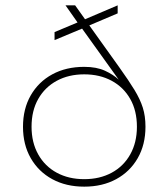

<svg xmlns="http://www.w3.org/2000/svg" viewBox="-20 -688 630 718"><path d="M295 10Q227 10 175.5 -18Q124 -46 95 -96.5Q66 -147 66 -214Q66 -281 95 -331.5Q124 -382 175.5 -410Q227 -438 295 -438Q341 -438 372.5 -423.5Q404 -409 424 -390L287 -581L184 -538V-568L270 -604L225 -668H261L298 -616L420 -668V-638L314 -593L427 -435Q462 -386 483 -351.5Q504 -317 514 -285.5Q524 -254 524 -214Q524 -147 495 -96.5Q466 -46 414.5 -18Q363 10 295 10ZM295 -18Q353 -18 397.5 -42Q442 -66 467 -110.5Q492 -155 492 -214Q492 -274 467 -318Q442 -362 397.5 -386Q353 -410 295 -410Q237 -410 192.5 -386Q148 -362 123 -318Q98 -274 98 -214Q98 -155 123 -110.5Q148 -66 192.5 -42Q237 -18 295 -18Z"/></svg>

Font: Gantari Thin
Style: Regular
Weight: 250
Designer: Anugrah Pasau
Foundry: Lafontype
Version: Version 1.000